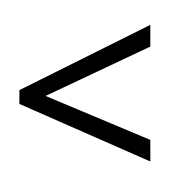

<svg xmlns="http://www.w3.org/2000/svg" viewBox="-20 -671 612 691"><path d="M521 -89.8 49.8 -296.9V-346.7L521 -581.5V-503.4L144 -325.7L521 -167.5ZM146.5 0ZM146.5 -650.9Z"/></svg>

Font: Noto Sans Telugu
Style: Regular
Weight: 400
Designer: Monotype Design team
Foundry: Monotype Imaging Inc.
Version: Version 1.04 uh